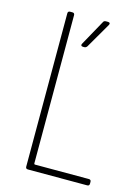

<svg xmlns="http://www.w3.org/2000/svg" viewBox="-109 -762 596 823"><g transform="rotate(15 189.5 -350.0)"><path d="M88 -10V-690Q88 -700 98 -700H108Q118 -700 118 -690V-32Q118 -28 122 -28H361Q371 -28 371 -18V-10Q371 0 361 0H98Q88 0 88 -10ZM183 -581 245 -693Q248 -700 257 -700H266Q272 -700 274 -696.5Q276 -693 273 -688L208 -576Q203 -569 196 -569H190Q184 -569 182 -572.5Q180 -576 183 -581Z"/></g></svg>

Font: Barlow Condensed Thin
Style: Regular
Weight: 250
Width: 3
Designer: Jeremy Tribby
Foundry: Tribby Type
Version: Version 1.408